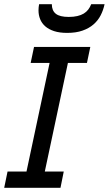

<svg xmlns="http://www.w3.org/2000/svg" viewBox="-25 -901 521 921"><path d="M265.1 0H-4.9L11.2 -78.1H102.1L212.9 -599.1H122.1L138.2 -675.8H408.2L392.1 -599.1H300.8L189.9 -78.1H280.8ZM476.6 -880.9Q470.7 -852.5 457.8 -827.4Q444.8 -802.2 423.3 -783.7Q401.9 -765.1 370.8 -754.2Q339.8 -743.2 297.4 -743.2Q260.7 -743.2 234.6 -751.7Q208.5 -760.3 191.9 -774.9Q175.3 -789.6 167.5 -809.3Q159.7 -829.1 159.7 -851.1Q159.7 -866.2 162.6 -880.9H223.6Q223.6 -850.1 242.7 -835Q261.7 -819.8 304.7 -819.8Q328.1 -819.8 345.9 -824Q363.8 -828.1 376.7 -835.9Q389.6 -843.8 398.2 -855Q406.7 -866.2 412.6 -880.9Z"/></svg>

Font: Clear Sans
Style: Italic
Weight: 400
Italic angle: -12°
Foundry: Intel Corporation
Version: Version 1.00